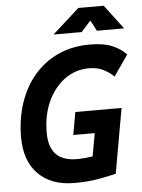

<svg xmlns="http://www.w3.org/2000/svg" viewBox="-60 -945 742 1002"><g transform="rotate(-5 311.0 -444.0)"><path d="M290 9.8Q168.5 9.8 100.3 -59.1Q32.2 -127.9 32.2 -250.5Q32.2 -348.1 59.8 -430.7Q87.4 -513.2 139.6 -574.5Q191.9 -635.7 265.6 -669.4Q339.4 -703.1 431.2 -703.1Q504.4 -703.1 549.1 -683.8Q593.8 -664.6 621.6 -634.3L545.9 -525.4Q522.9 -548.3 491.2 -564.2Q459.5 -580.1 416.5 -580.1Q346.2 -580.1 289.8 -539.6Q233.4 -499 200.4 -427.5Q167.5 -356 167.5 -263.2Q167.5 -113.3 312.5 -113.3Q335 -113.3 356 -115.2Q377 -117.2 395.5 -120.1L417 -240.2H304.7L325.7 -358.9H567.9L507.8 -19.5Q483.9 -13.2 424.1 -1.7Q364.3 9.8 290 9.8ZM247.6 -771.5 388.7 -898.4H521.5L617.7 -771.5H475.1L445.3 -827.6L395 -771.5Z"/></g></svg>

Font: Cascadia Mono
Style: Bold Italic
Weight: 700
Italic angle: -10°
Monospace: yes
Designer: Aaron Bell
Foundry: Saja Typeworks
Version: Version 2404.023; ttfautohint (v1.8.4)